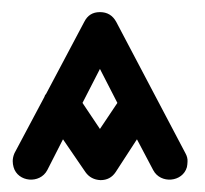

<svg xmlns="http://www.w3.org/2000/svg" viewBox="-20 -792 339 317"><path d="M2.4 -516.1C9.3 -491.2 45.9 -487.8 58.1 -511.2L84 -562L121.1 -507.8C127 -499.5 135.3 -495.1 146 -494.6C156.7 -494.6 165 -499 170.9 -507.8L206.1 -562L232.9 -511.2C245.1 -487.8 281.7 -491.2 288.6 -516.1C289.1 -519 289.6 -522 289.6 -524.9C290 -529.8 288.6 -534.7 286.1 -539.1L171.9 -755.9C166 -766.6 157.2 -772 145 -772C132.8 -772 124.5 -766.6 119.1 -755.9L56.2 -637.2C54.7 -635.7 53.7 -633.8 53.2 -631.8L3.9 -539.1C2 -534.7 1 -530.3 1 -525.9C1 -522.5 1.5 -519.5 2.4 -516.1ZM145 -678.2 173.8 -622.1 145 -579.1 116.2 -622.1Z"/></svg>

Font: Nemoy
Style: Medium
Weight: 500
Designer: BSozoo
Foundry: BSozoo
Version: Version 001.000